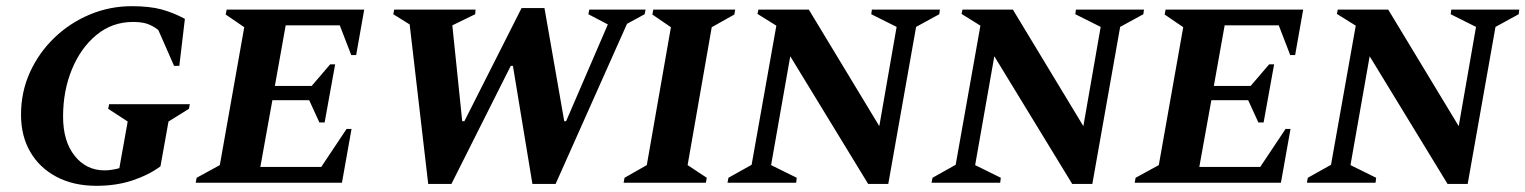

<svg xmlns="http://www.w3.org/2000/svg" viewBox="-20 -591 4934 621"><path d="M292 10Q218 10 163 -19Q108 -48 78 -99.5Q48 -151 48 -220Q48 -294 77 -357.5Q106 -421 156 -469Q206 -517 270.5 -544Q335 -571 406 -571Q464 -571 502.5 -560.5Q541 -550 578 -530L560 -378H543L492 -494Q474 -508 456 -514Q438 -520 410 -520Q343 -520 292 -478Q241 -436 212.5 -366.5Q184 -297 184 -214Q184 -134 221.5 -87Q259 -40 318 -40Q340 -40 366 -47L393 -198L330 -239L333 -254H594L591 -239L525 -198L499 -53Q461 -25 408.5 -7.5Q356 10 292 10Z M613 0 616 -16 691 -57 770 -503 710 -544 713 -560H1158L1132 -413H1116L1079 -509H904L869 -313H988L1048 -383H1064L1030 -195H1013L980 -267H861L822 -51H1019L1101 -174H1117L1086 0Z M1365 4 1305 -512 1252 -545 1255 -560H1518L1517 -545L1443 -509L1475 -199H1482L1667 -565H1741L1805 -199H1811L1946 -512L1883 -545L1886 -560H2068L2065 -545L2008 -514L1777 4H1702L1639 -378H1632L1440 4Z M1997 0 2000 -16 2072 -57 2150 -503 2090 -544 2093 -560H2358L2355 -544L2282 -503L2204 -57L2266 -16L2263 0Z M2333 0 2336 -16 2411 -58 2491 -508 2430 -546 2433 -560H2596L2824 -183L2880 -504L2798 -545L2800 -560H3020L3018 -545L2943 -504L2853 4H2788L2536 -409L2474 -57L2557 -16L2555 0Z M2993 0 2996 -16 3071 -58 3151 -508 3090 -546 3093 -560H3256L3484 -183L3540 -504L3458 -545L3460 -560H3680L3678 -545L3603 -504L3513 4H3448L3196 -409L3134 -57L3217 -16L3215 0Z M3650 0 3653 -16 3728 -57 3807 -503 3747 -544 3750 -560H4195L4169 -413H4153L4116 -509H3941L3906 -313H4025L4085 -383H4101L4067 -195H4050L4017 -267H3898L3859 -51H4056L4138 -174H4154L4123 0Z M4207 0 4210 -16 4285 -58 4365 -508 4304 -546 4307 -560H4470L4698 -183L4754 -504L4672 -545L4674 -560H4894L4892 -545L4817 -504L4727 4H4662L4410 -409L4348 -57L4431 -16L4429 0Z"/></svg>

Font: Spectral SC
Style: Bold Italic
Weight: 700
Italic angle: -10°
Designer: Jean-Baptiste Levee
Foundry: Production Type
Version: Version 2.001